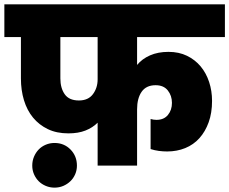

<svg xmlns="http://www.w3.org/2000/svg" viewBox="-34 -760 1052 881"><path d="M328 -299Q371 -299 392.5 -328Q414 -357 414 -396V-590H243V-400Q243 -356 263 -327.5Q283 -299 328 -299ZM-14 -740H998V-590H595V-462Q618 -490 654.5 -506Q691 -522 739 -522Q787 -522 824 -504Q861 -486 886.5 -455.5Q912 -425 925.5 -384Q939 -343 939 -297Q939 -242 923.5 -199Q908 -156 881 -126Q854 -96 816 -80.5Q778 -65 733 -65Q714 -65 695 -67.5Q676 -70 657 -76V-214Q664 -212 670.5 -211Q677 -210 684 -210Q718 -210 736.5 -232.5Q755 -255 755 -288Q755 -321 736 -345Q717 -369 680 -369Q637 -369 616 -339Q595 -309 595 -258V0H414V-197Q391 -174 358 -161Q325 -148 280 -148Q226 -148 185.5 -167.5Q145 -187 117.5 -220.5Q90 -254 76 -300Q62 -346 62 -400V-590H-14ZM216 101Q195 101 176 93Q157 85 143.5 71.5Q130 58 122 39.5Q114 21 114 0Q114 -22 122 -41Q130 -60 143.5 -74Q157 -88 176 -96Q195 -104 216 -104Q260 -104 289.5 -74Q319 -44 319 0Q319 21 311 39.5Q303 58 289 71.5Q275 85 256.5 93Q238 101 216 101Z"/></svg>

Font: SVN-Poppins ExtraBold
Style: Regular
Weight: 800
Designer: Ninad Kale (Devanagari), Jonny Pinhorn (Latin)
Foundry: Indian Type Foundry
Version: Version 3.002 2017; ttfautohint (v1.8.3)